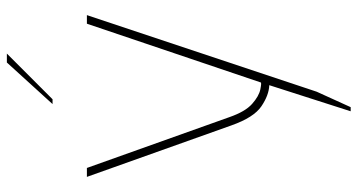

<svg xmlns="http://www.w3.org/2000/svg" viewBox="-261 -543 1041 559"><g transform="rotate(-90 259.5 -263.5)"><path d="M291 0Q262 -1 229.5 -23Q197 -45 174 -110L24 -531H50L198 -116Q214 -70 236.5 -50Q259 -30 279 -26Q299 -22 299 -25L470 -531H495L272 138L227 237H215ZM357 -764H383L250 -631H236Z"/></g></svg>

Font: Exo Thin
Style: Regular
Weight: 250
Designer: Natanael Gama
Foundry: Natanael Gama
Version: Version 1.500; ttfautohint (v1.6)